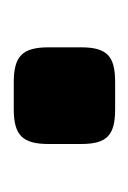

<svg xmlns="http://www.w3.org/2000/svg" viewBox="27 -218 191 286"><g transform="rotate(90 123.0 -75.5)"><path d="M103 -151C64 -151 51 -139 51 -100V-52C51 -13 64 0 103 0H143C182 0 195 -13 195 -52V-100C195 -139 182 -151 143 -151Z"/></g></svg>

Font: SnT
Style: Bold
Weight: 700
Designer: Natanael Gama
Version: Version 1.001;PS 001.001;hotconv 1.0.70;makeotf.lib2.5.58329